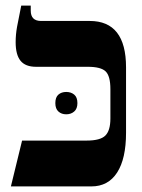

<svg xmlns="http://www.w3.org/2000/svg" viewBox="-20 -667 507 687"><path d="M19 0 59 -164H290Q339 -164 357 -182Q375 -200 375 -243V-348Q375 -395 358 -411.5Q341 -428 294 -428H109Q71 -428 53.5 -449.5Q36 -471 36 -516Q36 -543 41 -571Q46 -599 56 -647H90V-629Q90 -592 127 -592H301Q431 -592 431 -426V-192Q431 -99 399 -49.5Q367 0 307 0ZM178 -298Q178 -319 189 -328.5Q200 -338 217 -338Q234 -338 245.5 -328.5Q257 -319 257 -298Q257 -278 245.5 -268Q234 -258 217 -258Q200 -258 189 -268Q178 -278 178 -298Z"/></svg>

Font: Noto Serif Hebrew Condensed ExtraBold
Style: Regular
Weight: 800
Width: 3
Designer: Monotype Design Team
Foundry: Monotype Imaging Inc.
Version: Version 2.004; ttfautohint (v1.8.4.7-5d5b)